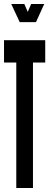

<svg xmlns="http://www.w3.org/2000/svg" viewBox="-28 -935 268 955"><path d="M53 0H136V-624H197V-735H-8V-624H53ZM70 -825H151L192 -915H127L110 -876L93 -915H28Z"/></svg>

Font: League Gothic Condensed
Style: Regular
Weight: 400
Width: 3
Designer: The League of Moveable Type
Version: Version 1.600; ttfautohint (v1.8.3)